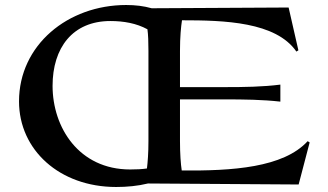

<svg xmlns="http://www.w3.org/2000/svg" viewBox="-20 -732 1311 767"><path d="M190 -389C190 -541 270 -648 421 -648C474 -648 525 -639 569 -615C572 -593 573 -564 573 -529V-168C573 -120 570 -84 567 -59C546 -56 525 -55 500 -55C295 -55 190 -223 190 -389ZM56 -327C56 -133 218 15 444 15C487 15 530 11 571 1L1173 5L1217 -163L1209 -168C1112 -62 907 -49 706 -51C702 -77 699 -118 699 -168V-335H875C956 -335 1029 -334 1100 -326V-394C1029 -385 955 -384 881 -384H699V-529C699 -585 703 -625 707 -651C876 -651 1082 -645 1164 -526L1172 -531L1133 -702L586 -699C554 -708 521 -712 484 -712C251 -712 56 -552 56 -327Z"/></svg>

Font: Coconat Demi
Style: Regular
Weight: 400
Designer: Sara Lavazza
Foundry: Collletttivo
Version: Version 1.000;Glyphs 3.2 (3217)